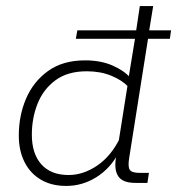

<svg xmlns="http://www.w3.org/2000/svg" viewBox="-20 -603 584 633"><path d="M230 -475 235 -503H429L441 -583H485L472 -503H544L540 -475H468L406 -83Q401 -53 408 -43Q415 -33 440 -33H471L466 0H427Q385 0 370.5 -21Q356 -42 362 -81L367 -109L371 -99Q344 -48 298 -19Q252 10 198 10Q150 10 115 -10.5Q80 -31 61 -68.5Q42 -106 42 -156Q42 -222 66 -278Q90 -334 138.5 -369Q187 -404 261 -404Q312 -404 351 -387Q390 -370 410 -346L403 -341L425 -475ZM85 -159Q85 -96 116.5 -61Q148 -26 206 -26Q255 -26 301 -57.5Q347 -89 376 -149L370 -129L402 -331L403 -317Q382 -339 346.5 -353.5Q311 -368 266 -368Q203 -368 163 -338.5Q123 -309 104 -261.5Q85 -214 85 -159Z"/></svg>

Font: Rokkitt SemiBold ExtraLight
Style: Italic
Weight: 250
Italic angle: -9°
Version: Version 3.103